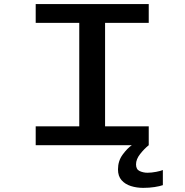

<svg xmlns="http://www.w3.org/2000/svg" viewBox="-20 -720 915 952"><path d="M157 0V-93.5H373V-606.5H157V-700H717.5V-606.5H501V-93.5H717.5V0ZM787.5 123V198Q772 203.5 746.2 207.5Q720.5 211.5 690 211.5Q657.5 211.5 629 202.5Q600.5 193.5 582.8 173.5Q565 153.5 565 120Q565 78 588.2 46.5Q611.5 15 633.5 0H717.5Q695 18 674.8 43.8Q654.5 69.5 654.5 95Q654.5 120 672.5 128.2Q690.5 136.5 711.5 136.5Q731 136.5 754.5 132Q778 127.5 787.5 123Z"/></svg>

Font: Trispace SemiExpanded Medium
Style: Regular
Weight: 500
Width: 6
Designer: Tyler Finck
Foundry: Etcetera Type Company
Version: Version 1.210; ttfautohint (v1.8.3)